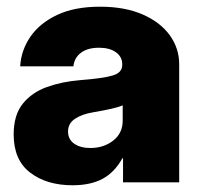

<svg xmlns="http://www.w3.org/2000/svg" viewBox="-20 -547 603 576"><path d="M197.8 8.8Q120.1 8.8 70.6 -29.1Q21 -66.9 21 -143.6Q21 -201.7 48.1 -235.6Q75.2 -269.5 120.6 -285.9Q166 -302.2 220.7 -306.6Q290 -312 318.4 -320.6Q346.7 -329.1 346.7 -352.1V-354.5Q346.7 -376.5 327.9 -390.1Q309.1 -403.8 276.9 -403.8Q243.2 -403.8 223.1 -388.9Q203.1 -374 200.2 -348.1H40.5Q43.5 -396.5 71.3 -437Q99.1 -477.5 151.4 -502.2Q203.6 -526.9 280.3 -526.9Q354 -526.9 407.2 -503.9Q460.4 -481 489 -441.7Q517.6 -402.3 517.6 -354V0H349.1V-72.3H347.2Q323.7 -29.8 287.6 -10.5Q251.5 8.8 197.8 8.8ZM251 -103Q291 -103 319.6 -125.2Q348.1 -147.5 348.1 -185.1V-231Q334.5 -225.1 312 -220.2Q289.6 -215.3 258.8 -210Q226.1 -204.6 205.1 -190.7Q184.1 -176.8 184.1 -152.3Q184.1 -128.9 202.6 -116Q221.2 -103 251 -103Z"/></svg>

Font: Inter Display Extra Bold
Style: Regular
Weight: 800
Designer: Rasmus Andersson
Foundry: rsms
Version: Version 4.000;git-4fc901f